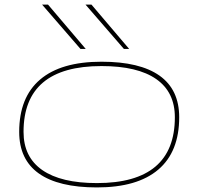

<svg xmlns="http://www.w3.org/2000/svg" viewBox="-20 -810 871 840"><path d="M404 10Q236 10 150 -51Q64 -112 64 -233Q64 -384 155.5 -462Q247 -540 424 -540Q592 -540 678 -479Q764 -418 764 -297Q764 -146 672.5 -68Q581 10 404 10ZM404 -9Q745 -9 745 -297Q745 -407 663.5 -464Q582 -521 424 -521Q83 -521 83 -233Q83 -123 165 -66Q247 -9 404 -9ZM332 -596 164 -790H190L355 -596ZM522 -596 354 -790H380L545 -596Z"/></svg>

Font: Georama ExtraExtended Thin
Style: Italic
Weight: 100
Width: 8
Italic angle: -9°
Designer: Jean-Baptiste Levee
Foundry: Production Type
Version: Version 1.000